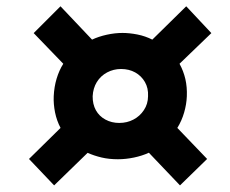

<svg xmlns="http://www.w3.org/2000/svg" viewBox="-20 -648 717 598"><path d="M148.6 -70.6 70.3 -152.9 168.6 -249.6Q156.6 -272.3 151.4 -298.1Q146.3 -324 147.3 -348Q148.6 -377.3 156.4 -403.3Q164.3 -429.3 177.1 -449.4L84.9 -544.9L168.4 -628.4L266.7 -524.6Q287.6 -534.4 312.8 -539.9Q338 -545.4 361.6 -545.4Q383.1 -545.4 407.8 -540.6Q432.4 -535.7 454.4 -524.6L560 -628.4L638.3 -544.9L539.1 -449.4Q551.4 -427.1 557.3 -401.9Q563.1 -376.6 561.9 -348Q560.9 -323.1 553.5 -297.5Q546.1 -271.9 532.3 -249.6L625.1 -152.9L540.6 -70.6L443.7 -172.3Q422.6 -162.6 397.1 -157.3Q371.6 -152 347.4 -152Q319.4 -152 296.2 -157.5Q273 -163 252.9 -172ZM351.3 -265.1Q375.7 -265.1 395.6 -275.6Q415.6 -286 428.2 -305.1Q440.9 -324.1 441.1 -348.3Q442.4 -373.4 431.4 -392.5Q420.4 -411.6 401.1 -422.4Q381.9 -433.1 357 -433.1Q333.6 -433.1 313.5 -422.4Q293.4 -411.6 281.6 -392.5Q269.9 -373.4 268.6 -348.3Q268.3 -323.4 278.6 -304.7Q289 -286 308.3 -275.6Q327.6 -265.1 351.3 -265.1Z"/></svg>

Font: Mona Sans ExtraLight
Style: Italic
Weight: 200
Italic angle: -11.6951°
Designer: Deni Anggara
Foundry: GitHub
Version: Version 2.000